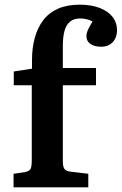

<svg xmlns="http://www.w3.org/2000/svg" viewBox="-20 -802 521 822"><path d="M38 0V-58L86 -65Q105 -69 110.5 -78.5Q116 -88 116 -116V-437H39V-496L117 -508V-545Q117 -597 129 -640.5Q141 -684 165.5 -716Q190 -748 229 -765Q268 -782 321 -782Q371 -782 407 -768Q443 -754 462 -729.5Q481 -705 481 -672Q481 -642 463 -622Q445 -602 413 -602Q384 -602 367 -614Q350 -626 350 -647Q350 -659 355.5 -672Q361 -685 376 -710Q366 -716 352 -719.5Q338 -723 324 -723Q297 -723 280.5 -710Q264 -697 256.5 -671Q249 -645 249 -604V-511H391V-437H249V-112Q249 -88 256 -78.5Q263 -69 283 -67L358 -58V0Z"/></svg>

Font: Literata 18pt SemiBold
Style: Regular
Weight: 600
Designer: Latin by Veronika Burian and Jose Scaglione. Greek by Irene Vlachou. Cyrillic by Vera Evstafieva.
Foundry: TypeTogether
Version: Version 3.103;gftools[0.9.29]